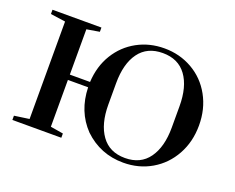

<svg xmlns="http://www.w3.org/2000/svg" viewBox="-92 -682 1036 848"><g transform="rotate(20 426.5 -258.5)"><path d="M366 -64Q295 -138 292 -250H197V-30L257 -20V0H27V-20L97 -30V-488L27 -498V-518H257V-498L197 -488V-275H292Q296 -350 331 -407Q366 -464 423.5 -495.5Q481 -527 551 -527Q623 -527 682.5 -493Q742 -459 776 -397.5Q810 -336 810 -259Q810 -182 776 -120.5Q742 -59 683 -24.5Q624 10 551 10Q443 10 366 -64ZM700 -209V-309Q700 -401 662 -453Q624 -505 551 -505Q478 -505 440 -453Q402 -401 402 -309V-209Q402 -118 440 -65Q478 -12 551 -12Q624 -12 662 -65Q700 -118 700 -209Z"/></g></svg>

Font: Prata
Style: Regular
Weight: 400
Designer: Ivan Petrov
Foundry: Cyreal
Version: Version 2.000